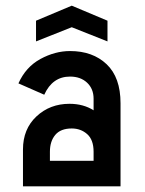

<svg xmlns="http://www.w3.org/2000/svg" viewBox="-20 -657 510 677"><path d="M359 -584V-511L233 -561L107 -511V-584L233 -637ZM227 -477Q307 -477 356 -430.5Q405 -384 405 -293V0H61V-130Q61 -202 108.5 -246.5Q156 -291 225 -291Q274 -291 310 -268V-309Q310 -344 287 -365.5Q264 -387 227 -387Q165 -387 136 -323L45 -363Q71 -421 122.5 -449Q174 -477 227 -477ZM156 -122V-90H310V-122Q310 -164 287.5 -184Q265 -204 233 -204Q194 -204 175 -181.5Q156 -159 156 -122Z"/></svg>

Font: Gulax
Style: Regular
Weight: 400
Designer: Morgan Gilbert
Foundry: VTF
Version: Version 1.001;hotconv 1.0.109;makeotfexe 2.5.65596